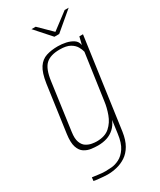

<svg xmlns="http://www.w3.org/2000/svg" viewBox="-191 -692 725 872"><g transform="rotate(-30 172.0 -256.5)"><path d="M103 116Q94 116 82.5 115Q71 114 60.5 113Q50 112 42.5 111Q35 110 32 109L34 91Q45 92 64.5 95Q84 98 102 98Q114 98 133.5 96.5Q153 95 174 84.5Q195 74 212 49Q229 24 235 -23L244 -89Q234 -65 217 -49.5Q200 -34 178.5 -27Q157 -20 131 -20Q115 -20 96 -22.5Q77 -25 60.5 -35.5Q44 -46 36 -70Q28 -94 34 -137L68 -381Q76 -434 93 -459.5Q110 -485 136.5 -493.5Q163 -502 197 -502Q218 -502 239 -497.5Q260 -493 276 -482.5Q292 -472 295 -452L305 -492H324L258 -19Q252 22 236.5 48.5Q221 75 199 89.5Q177 104 152 110Q127 116 103 116ZM135 -39Q179 -39 203.5 -61Q228 -83 240 -116Q252 -149 256 -181L290 -420Q287 -433 278.5 -448Q270 -463 251 -474Q232 -485 197 -485Q148 -485 124 -462.5Q100 -440 92 -380L58 -134Q53 -100 60.5 -80.5Q68 -61 82 -52.5Q96 -44 110.5 -41.5Q125 -39 135 -39ZM206 -547 133 -629H155L221 -564L307 -629H328L231 -547Z"/></g></svg>

Font: Alumni Sans SC Thin
Style: Italic
Weight: 100
Italic angle: -8°
Designer: Robert E. Leuschke
Foundry: Robert E. Leuschke
Version: Version 1.016